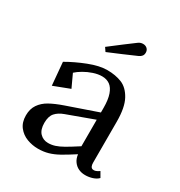

<svg xmlns="http://www.w3.org/2000/svg" viewBox="-148 -699 765 817"><g transform="rotate(30 234.0 -291.0)"><path d="M40 -83.6Q40 -115.4 55 -137.3Q70 -159.2 95.4 -173.5Q120.8 -187.8 160.5 -201.6L310.4 -253.5V-276Q310.4 -316.4 301.6 -341.5Q292.9 -366.6 277 -378.1Q261.1 -389.5 238.6 -389.5Q218.6 -389.5 196.1 -382Q173.6 -374.5 154.3 -363.2Q135 -352 122.6 -340.4L151.6 -277.9L72.5 -247.6L62.6 -359.5Q104.8 -384 155.5 -403.8Q206.2 -423.5 244 -423.5Q284.9 -423.5 316.1 -410.9Q347.2 -398.2 367.8 -360.7Q388.4 -323.1 388.4 -253V-51.8Q388.4 -29.8 401.2 -26.2Q414 -22.8 433.2 -36.8L448.1 -11Q438.2 -0.5 421.1 5.2Q403.9 11 384.4 11Q367.9 11 353 4.4Q338.1 -2.2 327.8 -16.2Q317.4 -30.1 314.9 -51Q275.5 -25.5 251.6 -12.4Q227.8 0.8 204.8 7.4Q181.8 14 154.9 14Q127 14 100.8 4.2Q74.5 -5.6 57.2 -27.6Q40 -49.5 40 -83.6ZM310.4 -87.6V-217.9L179.9 -170.2Q152.9 -160.5 138.4 -143.9Q123.9 -127.4 123.9 -95.1Q123.9 -61.9 139.8 -45.2Q155.8 -28.5 180.2 -28.5Q197.1 -28.5 213.7 -33.8Q230.2 -39.1 251.2 -51Q272.2 -62.9 310.4 -87.6ZM297.9 -588.8Q303.2 -592.5 308.7 -594.4Q314.1 -596.2 320.4 -596.2Q332.5 -596.2 340.6 -588.8Q348.6 -581.4 348.6 -569.2Q348.6 -559.2 343.7 -552.8Q338.8 -546.2 329.2 -541.9Q299.2 -528.8 265.2 -514.1Q231.1 -499.4 198.6 -486L186.2 -504.2Q208.6 -521.8 248.4 -551.8Q288.1 -581.8 297.9 -588.8Z"/></g></svg>

Font: Didactic
Style: Regular
Weight: 400
Designer: Tyler Finck
Foundry: Etcetera Type Co
Version: Version 3.007;FEAKit 1.0